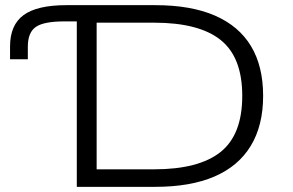

<svg xmlns="http://www.w3.org/2000/svg" viewBox="-20 -725 1137 745"><path d="M278 0V-642H230Q150 -642 119 -620.5Q88 -599 88 -544V-495H19V-545Q19 -628 71.5 -666.5Q124 -705 238 -705H582Q721 -705 814 -664.5Q907 -624 954 -546Q1001 -468 1001 -353Q1001 -238 953 -159Q905 -80 812 -40Q719 0 582 0ZM355 -68H578Q751 -68 835.5 -135Q920 -202 920 -353Q920 -503 836 -570Q752 -637 578 -637H355Z"/></svg>

Font: Nunito Sans 7pt Expanded Light
Style: Regular
Weight: 300
Width: 7
Designer: Vernon Adams
Foundry: Vernon Adams
Version: Version 3.101;gftools[0.9.27]